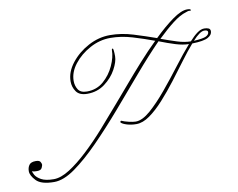

<svg xmlns="http://www.w3.org/2000/svg" viewBox="-162 -645 919 741"><g transform="rotate(-10 297.0 -274.5)"><path d="M303 -512Q348 -512 393.5 -498Q439 -484 481 -469Q521 -508 556 -533Q591 -558 614 -558Q628 -558 628 -553Q628 -550 622.5 -551Q617 -552 608 -548Q584 -541 555 -518.5Q526 -496 493 -464Q526 -452 554.5 -443Q583 -434 607 -434Q624 -453 638.5 -463.5Q653 -474 666 -474Q676 -474 683 -471Q690 -468 690 -459Q690 -445 673 -435.5Q656 -426 611 -425Q589 -400 563.5 -365.5Q538 -331 510 -294.5Q482 -258 453.5 -226.5Q425 -195 397.5 -175.5Q370 -156 345 -156Q325 -156 308.5 -161Q292 -166 286 -172Q284 -174 285.5 -176.5Q287 -179 289 -179Q300 -174 317 -170Q334 -166 344 -166Q370 -166 402 -194Q434 -222 468.5 -263.5Q503 -305 536.5 -349Q570 -393 598 -425Q575 -425 546 -434Q517 -443 484 -456Q437 -408 384.5 -346.5Q332 -285 278.5 -223Q225 -161 173.5 -108.5Q122 -56 76.5 -23.5Q31 9 -6 9Q-57 9 -76.5 -11.5Q-96 -32 -96 -49Q-96 -63 -89 -73Q-82 -83 -63 -83Q-49 -83 -45 -76.5Q-41 -70 -41 -65Q-41 -62 -45 -53Q-49 -44 -64 -44Q-76 -44 -80 -45.5Q-84 -47 -84 -48Q-84 -43 -78 -32Q-72 -21 -55 -11.5Q-38 -2 -6 -2Q22 -2 56.5 -24Q91 -46 129.5 -82Q168 -118 206 -161Q244 -204 280 -246Q306 -276 337.5 -313Q369 -350 403.5 -388.5Q438 -427 472 -460Q432 -475 388.5 -488Q345 -501 303 -501Q261 -501 222.5 -480Q184 -459 159.5 -427.5Q135 -396 135 -362Q135 -343 144.5 -328Q154 -313 179 -313Q217 -313 244 -336.5Q271 -360 286 -393Q301 -426 301 -453Q301 -459 305 -459Q307 -459 308 -450Q309 -441 309 -428Q309 -407 293 -377.5Q277 -348 247.5 -326Q218 -304 179 -304Q148 -304 135.5 -322Q123 -340 123 -362Q123 -399 150 -433.5Q177 -468 218 -490Q259 -512 303 -512ZM619 -434Q655 -436 667 -442Q679 -448 679 -458Q679 -466 665 -466Q648 -466 619 -434Z"/></g></svg>

Font: Kapakana Light
Style: Regular
Weight: 300
Designer: Kyosuke Nagai
Version: Version 1.000